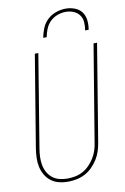

<svg xmlns="http://www.w3.org/2000/svg" viewBox="-103 -1014 706 1082"><g transform="rotate(-10 250.0 -473.5)"><path d="M196 8Q169 8 144 1.5Q119 -5 99.5 -20Q80 -35 67.5 -56.5Q55 -78 49.5 -103Q44 -128 45 -155Q46 -182 50 -208L137 -735H157L70 -205Q66 -181 65 -157.5Q64 -134 68 -111.5Q72 -89 82.5 -69.5Q93 -50 110 -36Q127 -22 149.5 -16Q172 -10 196 -10Q218 -10 241 -14.5Q264 -19 285 -30.5Q306 -42 323 -59.5Q340 -77 352.5 -97.5Q365 -118 372 -140Q379 -162 382 -185L473 -735H493L402 -182Q398 -157 390.5 -133Q383 -109 369 -86.5Q355 -64 336 -45Q317 -26 294 -14Q271 -2 245.5 3Q220 8 196 8ZM199 -815Q204 -842 215 -869Q226 -896 247.5 -916Q269 -936 297 -945.5Q325 -955 352 -955Q379 -955 404 -945.5Q429 -936 443.5 -916Q458 -896 461 -869Q464 -842 459 -815H439Q443 -838 441.5 -861.5Q440 -885 427 -902.5Q414 -920 393 -928.5Q372 -937 349 -937Q326 -937 302 -928.5Q278 -920 260 -902.5Q242 -885 232.5 -861.5Q223 -838 219 -815Z"/></g></svg>

Font: Iosevka Term Curly Thin
Style: Italic
Weight: 100
Italic angle: -9°
Designer: Belleve Invis
Foundry: Belleve Invis
Version: Version 32.3.0